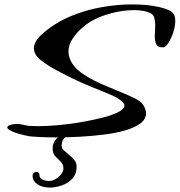

<svg xmlns="http://www.w3.org/2000/svg" viewBox="-20 -602 816 872"><path d="M240 22Q190 22 154 20Q118 18 108 16Q56 5 34.5 -5.5Q13 -16 13 -23Q13 -30 26 -34.5Q39 -39 56 -39Q65 -39 74 -37.5Q83 -36 92 -34Q102 -31 117.5 -30Q133 -29 153 -29Q193 -29 244 -33.5Q295 -38 347.5 -47Q400 -56 445 -67.5Q490 -79 517.5 -93Q545 -107 545 -123Q545 -130 537 -138Q521 -154 497.5 -165Q474 -176 439.5 -189.5Q405 -203 355.5 -224.5Q306 -246 238 -282Q196 -305 165 -329Q134 -353 134 -383Q134 -399 144.5 -416.5Q155 -434 179 -454Q236 -502 305 -530Q374 -558 445 -570Q516 -582 578 -582Q649 -582 700.5 -570.5Q752 -559 766 -542Q776 -531 776 -507Q776 -483 767 -455.5Q758 -428 745.5 -408Q733 -388 722 -387Q697 -386 690 -400.5Q683 -415 683 -437Q683 -449 684 -462Q685 -475 685 -487Q685 -507 680.5 -522Q676 -537 660 -544Q632 -556 588 -556Q540 -556 485.5 -542Q431 -528 388 -502Q370 -491 347.5 -470.5Q325 -450 308 -423.5Q291 -397 291 -367Q291 -341 308.5 -313Q326 -285 369 -258Q405 -236 446.5 -218Q488 -200 526.5 -184.5Q565 -169 593 -155Q621 -141 630 -126Q643 -106 643 -87Q643 -60 617 -41Q591 -22 547.5 -9.5Q504 3 450.5 9.5Q397 16 342.5 19Q288 22 240 22ZM207 250Q171 250 149.5 234.5Q128 219 128 199Q128 188 133 183.5Q138 179 144 179Q159 179 159 193Q159 206 172 213Q185 220 204 220Q217 220 232 211.5Q247 203 257.5 189.5Q268 176 268 163Q268 144 256 132.5Q244 121 231.5 108Q219 95 219 72Q219 52 229.5 37Q240 22 258 10Q265 6 276 6Q283 6 287 7.5Q291 9 287 12Q280 16 270 28Q260 40 260 60Q260 72 270.5 81.5Q281 91 294 101.5Q307 112 317.5 124.5Q328 137 328 155Q328 189 308 210Q288 231 259.5 240.5Q231 250 207 250Z"/></svg>

Font: Grechen Fuemen
Style: Regular
Weight: 400
Designer: Robert E. Leuschke
Foundry: Robert E. Leuschke
Version: Version 1.010; ttfautohint (v1.8.3)